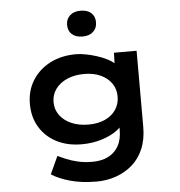

<svg xmlns="http://www.w3.org/2000/svg" viewBox="-65 -858 1077 1149"><g transform="rotate(-5 474.0 -283.5)"><path d="M469 230Q379 230 310 210.5Q241 191 199 163L248 57Q269 67 299 79.5Q329 92 368 101Q407 110 455 110Q509 110 549 90Q589 70 611 31Q633 -8 633 -66V-126L657 -121Q650 -90 613 -62.5Q576 -35 520 -17.5Q464 0 400 0Q314 0 249 -33.5Q184 -67 147.5 -127.5Q111 -188 111 -267Q111 -347 149.5 -408.5Q188 -470 255.5 -505Q323 -540 412 -540Q437 -540 469 -534Q501 -528 534.5 -517.5Q568 -507 597.5 -492Q627 -477 645.5 -458Q664 -439 664 -416L635 -408L639 -529H775V-72Q775 4 750.5 61Q726 118 683 155Q640 192 585 211Q530 230 469 230ZM450 -114Q507 -114 549 -133Q591 -152 614.5 -186.5Q638 -221 638 -266Q638 -311 614.5 -345Q591 -379 549 -398.5Q507 -418 450 -418Q392 -418 347.5 -398.5Q303 -379 278 -344.5Q253 -310 253 -266Q253 -222 278 -187.5Q303 -153 347.5 -133.5Q392 -114 450 -114ZM461 -642Q420 -642 397 -662.5Q374 -683 374 -720Q374 -754 397.5 -775.5Q421 -797 461 -797Q502 -797 525 -776.5Q548 -756 548 -720Q548 -685 524.5 -663.5Q501 -642 461 -642Z"/></g></svg>

Font: Lexend Tera SemiBold
Style: Regular
Weight: 600
Version: Version 1.007